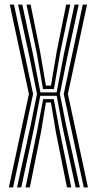

<svg xmlns="http://www.w3.org/2000/svg" viewBox="-20 -820 424 840"><path d="M54.5 0 114.2 -272.5 141.8 -408.8 109 -570.5 59 -800H77.5L124.8 -580.5L156.8 -415.8H227.8L259 -580.5L306 -800H324.5L274.5 -570.5L242 -408.8L269.2 -272.5L329.5 0H311L254 -262.2L228 -401H156.2L129.5 -262.2L73 0ZM91.8 0 142.8 -249.2 168.8 -386.2H215.2L240.8 -249.2L291.8 0H273L225 -239.2L202.8 -371.8H181L158.8 -239.2L110.5 0ZM18.8 0 106.5 -408.8 22.8 -800H41.2L124.8 -408.8L37.2 0ZM346.5 0 258.8 -408.8 342.2 -800H360.8L277 -408.8L364.8 0ZM168.2 -430.2 140.8 -588.2 96 -800H114L155 -596.5L180.8 -445.5H203L228.5 -596.5L269.5 -800H287.5L243 -588.2L215.8 -430.2Z"/></svg>

Font: Big Shoulders Inline Text Thin Medium
Style: Regular
Weight: 500
Version: Version 2.002